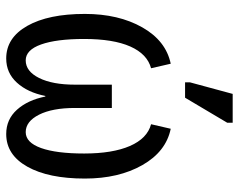

<svg xmlns="http://www.w3.org/2000/svg" viewBox="-98 -688 795 640"><g transform="rotate(90 300.0 -367.5)"><path d="M339.4 -219.2Q339.4 -144 361.8 -99.6Q384.3 -55.2 419.9 -55.2Q454.6 -55.2 472.9 -106.2Q491.2 -157.2 491.2 -250Q491.2 -344.7 466.1 -402.6Q440.9 -460.4 393.6 -473.1L408.7 -538.6Q484.9 -522.9 529.8 -444.1Q574.7 -365.2 574.7 -252.4Q574.7 -131.3 535.2 -60.8Q495.6 9.8 426.3 9.8Q377.4 9.8 345.2 -26.1Q313 -62 301.3 -120.6H299.3Q287.6 -61.5 255.1 -25.9Q222.7 9.8 174.3 9.8Q105.5 9.8 65.7 -60.5Q25.9 -130.9 25.9 -252.4Q25.9 -364.7 70.6 -443.6Q115.2 -522.5 191.9 -538.6L207 -473.1Q159.7 -460.4 134.5 -403.8Q109.4 -347.2 109.4 -250Q109.4 -157.7 127.7 -106.4Q146 -55.2 180.7 -55.2Q217.3 -55.2 239.5 -99.9Q261.7 -144.5 261.7 -219.2V-342.3H339.4ZM253.9 -586.4V-602.5L292.5 -745.1H388.7V-727.1L305.2 -586.4Z"/></g></svg>

Font: Cousine
Style: Regular
Weight: 400
Monospace: yes
Designer: Steve Matteson
Foundry: Ascender Corporation
Version: Version 1.20